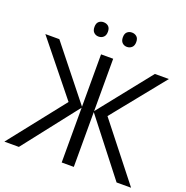

<svg xmlns="http://www.w3.org/2000/svg" viewBox="-155 -1049 1152 1191"><g transform="rotate(20 420.5 -453.5)"><path d="M292 -367.2 12.7 -713.9H105L380.4 -368.2V-713.9H460.4V-368.2L735.8 -713.9H828.1L548.8 -367.7L838.4 0H742.7L460.4 -361.8V0H380.4V-361.8L97.7 0H2ZM283.7 -859.9Q283.7 -884.3 296.4 -895.5Q309.1 -906.7 327.6 -906.7Q346.7 -906.7 359.6 -895.5Q372.6 -884.3 372.6 -859.9Q372.6 -835.9 359.6 -824Q346.7 -812 327.6 -812Q309.1 -812 296.4 -824Q283.7 -835.9 283.7 -859.9ZM471.2 -859.9Q471.2 -884.3 483.9 -895.5Q496.6 -906.7 514.6 -906.7Q533.2 -906.7 546.4 -895.5Q559.6 -884.3 559.6 -859.9Q559.6 -835.9 546.4 -824Q533.2 -812 514.6 -812Q496.6 -812 483.9 -824Q471.2 -835.9 471.2 -859.9Z"/></g></svg>

Font: Wonky
Style: Regular
Weight: 400
Designer: Monotype Design Team
Foundry: Monotype Imaging Inc.
Version: Version 3.000